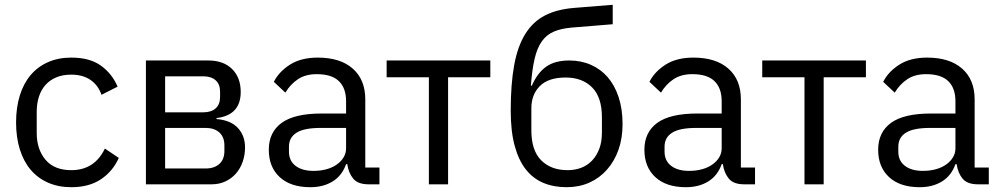

<svg xmlns="http://www.w3.org/2000/svg" viewBox="-20 -768 4169 800"><path d="M277 12Q223 12 180 -7Q137 -26 107.5 -61Q78 -96 62.5 -146Q47 -196 47 -258Q47 -320 62.5 -370Q78 -420 107.5 -455Q137 -490 180 -509Q223 -528 277 -528Q354 -528 400.5 -494.5Q447 -461 470 -407L403 -373Q389 -413 357 -435Q325 -457 277 -457Q241 -457 214 -445.5Q187 -434 169 -413.5Q151 -393 142 -364.5Q133 -336 133 -302V-214Q133 -146 169.5 -102.5Q206 -59 277 -59Q374 -59 417 -149L475 -110Q450 -54 400.5 -21Q351 12 277 12Z M588 -516H848Q911 -516 947 -480.5Q983 -445 983 -385Q983 -288 882 -276V-272Q942 -267 971.5 -234.5Q1001 -202 1001 -154Q1001 -123 991.5 -95Q982 -67 964 -46Q946 -25 920 -12.5Q894 0 861 0H588ZM837 -66Q873 -66 894 -85Q915 -104 915 -139V-162Q915 -197 894 -216Q873 -235 837 -235H668V-66ZM827 -300Q860 -300 878.5 -316.5Q897 -333 897 -364V-386Q897 -417 878.5 -433.5Q860 -450 827 -450H668V-300Z M1516 0Q1471 0 1451.5 -24Q1432 -48 1427 -84H1422Q1405 -36 1366 -12Q1327 12 1273 12Q1191 12 1145.5 -30Q1100 -72 1100 -144Q1100 -217 1153.5 -256Q1207 -295 1320 -295H1422V-346Q1422 -401 1392 -430Q1362 -459 1300 -459Q1253 -459 1221.5 -438Q1190 -417 1169 -382L1121 -427Q1142 -469 1188 -498.5Q1234 -528 1304 -528Q1398 -528 1450 -482Q1502 -436 1502 -354V-70H1561V0ZM1286 -56Q1316 -56 1341 -63Q1366 -70 1384 -83Q1402 -96 1412 -113Q1422 -130 1422 -150V-235H1316Q1247 -235 1215.5 -215Q1184 -195 1184 -157V-136Q1184 -98 1211.5 -77Q1239 -56 1286 -56Z M1767 -446H1591V-516H2023V-446H1847V0H1767Z M2341 12Q2287 12 2244 -6Q2201 -24 2171 -62Q2141 -100 2124.5 -160.5Q2108 -221 2108 -307Q2108 -418 2122.5 -497Q2137 -576 2169 -627Q2201 -678 2250.5 -703.5Q2300 -729 2371 -735L2533 -748V-667L2361 -653Q2317 -649 2287 -636Q2257 -623 2237.5 -595.5Q2218 -568 2207.5 -523Q2197 -478 2192 -411H2196Q2219 -464 2255.5 -490Q2292 -516 2352 -516Q2401 -516 2442 -498Q2483 -480 2512 -446.5Q2541 -413 2557.5 -363.5Q2574 -314 2574 -251Q2574 -192 2557 -144Q2540 -96 2509 -61Q2478 -26 2435.5 -7Q2393 12 2341 12ZM2345 -59Q2376 -59 2402 -69Q2428 -79 2447 -99Q2466 -119 2477 -148Q2488 -177 2488 -216V-279Q2488 -363 2447 -404Q2406 -445 2337 -445Q2265 -445 2229.5 -409.5Q2194 -374 2194 -317V-225Q2194 -141 2235 -100Q2276 -59 2345 -59Z M3081 0Q3036 0 3016.5 -24Q2997 -48 2992 -84H2987Q2970 -36 2931 -12Q2892 12 2838 12Q2756 12 2710.5 -30Q2665 -72 2665 -144Q2665 -217 2718.5 -256Q2772 -295 2885 -295H2987V-346Q2987 -401 2957 -430Q2927 -459 2865 -459Q2818 -459 2786.5 -438Q2755 -417 2734 -382L2686 -427Q2707 -469 2753 -498.5Q2799 -528 2869 -528Q2963 -528 3015 -482Q3067 -436 3067 -354V-70H3126V0ZM2851 -56Q2881 -56 2906 -63Q2931 -70 2949 -83Q2967 -96 2977 -113Q2987 -130 2987 -150V-235H2881Q2812 -235 2780.5 -215Q2749 -195 2749 -157V-136Q2749 -98 2776.5 -77Q2804 -56 2851 -56Z M3332 -446H3156V-516H3588V-446H3412V0H3332Z M4055 0Q4010 0 3990.5 -24Q3971 -48 3966 -84H3961Q3944 -36 3905 -12Q3866 12 3812 12Q3730 12 3684.5 -30Q3639 -72 3639 -144Q3639 -217 3692.5 -256Q3746 -295 3859 -295H3961V-346Q3961 -401 3931 -430Q3901 -459 3839 -459Q3792 -459 3760.5 -438Q3729 -417 3708 -382L3660 -427Q3681 -469 3727 -498.5Q3773 -528 3843 -528Q3937 -528 3989 -482Q4041 -436 4041 -354V-70H4100V0ZM3825 -56Q3855 -56 3880 -63Q3905 -70 3923 -83Q3941 -96 3951 -113Q3961 -130 3961 -150V-235H3855Q3786 -235 3754.5 -215Q3723 -195 3723 -157V-136Q3723 -98 3750.5 -77Q3778 -56 3825 -56Z"/></svg>

Font: IBMPlexSans
Style: Regular
Weight: 400
Designer: Mike Abbink, Paul van der Laan, Pieter van Rosmalen
Foundry: Bold Monday
Version: Version 3.1